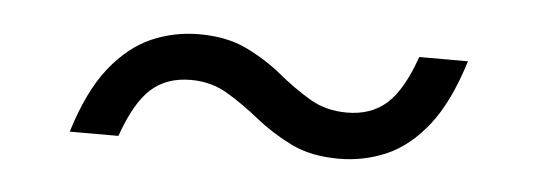

<svg xmlns="http://www.w3.org/2000/svg" viewBox="-26 -357 610 218"><g transform="rotate(5 279.0 -247.5)"><path d="M501 -307Q486.5 -260 465.5 -233.2Q444.5 -206.5 418.8 -195.2Q393 -184 364.5 -184Q332.5 -184 309.8 -195.2Q287 -206.5 268.8 -221.2Q250.5 -236 231.8 -247.2Q213 -258.5 189.5 -258.5Q162 -258.5 144.2 -242.5Q126.5 -226.5 113 -188H57.5Q72 -235 93.2 -261.8Q114.5 -288.5 140.2 -299.8Q166 -311 194.5 -311Q226 -311 248.8 -300Q271.5 -289 289.8 -274Q308 -259 326.5 -248Q345 -237 369 -237Q396.5 -237 414.2 -252.8Q432 -268.5 445.5 -307Z"/></g></svg>

Font: Newsreader 60pt ExtraBold
Style: Italic
Weight: 800
Italic angle: -17°
Designer: Hugues Gentile
Foundry: Production Type
Version: Version 1.003